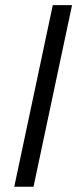

<svg xmlns="http://www.w3.org/2000/svg" viewBox="-20 -710 294 730"><path d="M180.7 -690.4H253.9L107.4 0H34.2Z"/></svg>

Font: Dinish
Style: Italic
Weight: 400
Italic angle: -12°
Designer: Bert Driehuis
Foundry: Playbeing
Version: Version 3.002; git-62d0f29-release